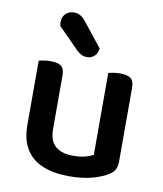

<svg xmlns="http://www.w3.org/2000/svg" viewBox="-82 -776 726 856"><g transform="rotate(10 281.5 -347.5)"><path d="M66 -179V-260H182V-181Q182 -127 210.5 -103Q239 -79 290 -79Q323 -79 346 -85.5Q369 -92 381 -99V-260H497V-91Q497 -68 489.5 -53Q482 -38 461 -26Q434 -9 390 2.5Q346 14 289 14Q220 14 170 -6Q120 -26 93 -69Q66 -112 66 -179ZM497 -211H381V-470Q388 -472 402.5 -474.5Q417 -477 434 -477Q467 -477 482 -465.5Q497 -454 497 -423ZM182 -211H66V-470Q73 -472 87.5 -474.5Q102 -477 119 -477Q152 -477 167 -465.5Q182 -454 182 -423ZM229 -543 134 -639Q133 -643 132.5 -648Q132 -653 132 -656Q132 -680 147 -694.5Q162 -709 184 -709Q198 -709 210.5 -703Q223 -697 234 -684L324 -571Q322 -548 308 -535.5Q294 -523 276 -523Q261 -523 250.5 -528Q240 -533 229 -543Z"/></g></svg>

Font: BalooTamma2SemiBold
Style: Regular
Weight: 600
Designer: Divya Kowshik, Shuchita Grover and Ek Type
Foundry: Ek Type
Version: Version 1.700